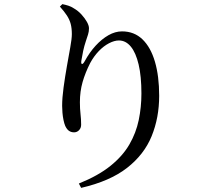

<svg xmlns="http://www.w3.org/2000/svg" viewBox="-20 -834 1040 930"><path d="M362 55Q456 17 515 -30.5Q574 -78 606.5 -134Q639 -190 652 -252.5Q665 -315 665 -381Q665 -464 651.5 -521.5Q638 -579 613.5 -608.5Q589 -638 556 -638Q534 -638 508 -624.5Q482 -611 458.5 -586.5Q435 -562 417 -529Q393 -482 380 -436.5Q367 -391 367 -339Q367 -307 370 -282Q373 -257 373 -230Q373 -214 363 -203.5Q353 -193 339 -193Q325 -193 314.5 -200Q304 -207 296 -224Q291 -236 287.5 -253Q284 -270 282.5 -288Q281 -306 281 -321Q281 -360 288 -411Q295 -462 304 -513Q313 -564 320.5 -605.5Q328 -647 328 -669Q328 -697 322.5 -718Q317 -739 304 -759Q291 -779 270 -802L282 -814Q297 -811 311 -806.5Q325 -802 337 -794Q358 -782 374.5 -764Q391 -746 401 -728Q411 -710 411 -697Q411 -681 406.5 -667Q402 -653 396 -635Q388 -611 383 -588Q378 -565 374 -540Q372 -525 377 -524Q382 -523 390 -537Q414 -581 443.5 -613Q473 -645 505.5 -663.5Q538 -682 571 -682Q630 -682 670 -643.5Q710 -605 730.5 -535Q751 -465 751 -370Q751 -264 714.5 -174.5Q678 -85 595 -20.5Q512 44 373 76Z"/></svg>

Font: Noto Serif SC ExtraLight Medium
Style: Regular
Weight: 500
Version: Version 2.002-H1;hotconv 1.1.0;makeotfexe 2.6.0